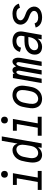

<svg xmlns="http://www.w3.org/2000/svg" viewBox="1352 -2140 796 3540"><g transform="rotate(-90 1750.0 -370.0)"><path d="M18 0V-72H165L233 -458H110V-530H327L246 -72H368V0ZM306 -623Q290 -623 274.5 -630Q259 -637 251.5 -652.5Q244 -668 244 -685Q244 -702 251.5 -717.5Q259 -733 274.5 -740.5Q290 -748 306 -748Q323 -748 338.5 -740.5Q354 -733 361.5 -717.5Q369 -702 369 -685Q369 -668 361.5 -652.5Q354 -637 338.5 -630Q323 -623 306 -623Z M660 8Q622 8 590 -11Q558 -30 543 -63.5Q528 -97 524.5 -134.5Q521 -172 526 -211Q531 -250 538 -289Q546 -332 557.5 -375Q569 -418 597 -456.5Q625 -495 667 -516.5Q709 -538 753 -538Q786 -538 814.5 -523Q843 -508 858 -480Q867 -464 873 -445L924 -735H1005L876 0H795L807 -69Q803 -63 798 -57Q772 -26 735 -9Q698 8 660 8ZM698 -64Q723 -64 747.5 -75.5Q772 -87 789.5 -108.5Q807 -130 817 -154Q825 -174 829 -195L836 -235L846 -294Q851 -322 851.5 -350.5Q852 -379 844.5 -405.5Q837 -432 815.5 -449Q794 -466 766 -466Q734 -466 704 -448Q674 -430 655.5 -401Q637 -372 630 -340.5Q623 -309 617 -277Q612 -250 607.5 -222.5Q603 -195 604.5 -168Q606 -141 616 -116.5Q626 -92 648.5 -78Q671 -64 698 -64Z M1018 0V-72H1165L1233 -458H1110V-530H1327L1246 -72H1368V0ZM1306 -623Q1290 -623 1274.5 -630Q1259 -637 1251.5 -652.5Q1244 -668 1244 -685Q1244 -702 1251.5 -717.5Q1259 -733 1274.5 -740.5Q1290 -748 1306 -748Q1323 -748 1338.5 -740.5Q1354 -733 1361.5 -717.5Q1369 -702 1369 -685Q1369 -668 1361.5 -652.5Q1354 -637 1338.5 -630Q1323 -623 1306 -623Z M1697 8Q1656 8 1619 -7Q1582 -22 1559.5 -53.5Q1537 -85 1529 -124Q1521 -163 1525.5 -204.5Q1530 -246 1538 -288Q1544 -323 1552.5 -359Q1561 -395 1580 -428.5Q1599 -462 1628.5 -488Q1658 -514 1694 -526Q1730 -538 1768 -538Q1808 -538 1845.5 -523Q1883 -508 1905.5 -476.5Q1928 -445 1936 -406Q1944 -367 1939 -325.5Q1934 -284 1927 -242Q1921 -207 1912.5 -171Q1904 -135 1884.5 -101.5Q1865 -68 1835.5 -42Q1806 -16 1769.5 -4Q1733 8 1697 8ZM1698 -64Q1730 -64 1760.5 -81.5Q1791 -99 1809 -128.5Q1827 -158 1834.5 -189.5Q1842 -221 1848 -252L1849 -257L1850 -266L1852 -275L1853 -284L1857 -307Q1861 -335 1860 -362Q1859 -389 1849 -413.5Q1839 -438 1816.5 -452Q1794 -466 1767 -466Q1734 -466 1704 -448.5Q1674 -431 1655.5 -401.5Q1637 -372 1630 -340.5Q1623 -309 1617 -278Q1612 -250 1608 -222.5Q1604 -195 1605 -168Q1606 -141 1616 -116.5Q1626 -92 1648 -78Q1670 -64 1698 -64Z M1988 0 2081 -530H2162L2156 -497Q2161 -502 2166 -508Q2193 -538 2227 -538Q2262 -538 2280 -508Q2291 -490 2295 -470Q2306 -490 2323 -508Q2350 -538 2385 -538Q2419 -538 2437 -508.5Q2455 -479 2455.5 -445Q2456 -411 2450 -376L2384 0H2303L2371 -390Q2374 -406 2374.5 -421Q2375 -436 2369 -451Q2363 -466 2347 -466Q2332 -466 2321.5 -451Q2311 -436 2305.5 -421.5Q2300 -407 2296.5 -392Q2293 -377 2289 -361L2226 0H2145L2214 -390Q2217 -406 2217 -421Q2217 -436 2211 -451Q2205 -466 2190 -466Q2175 -466 2164.5 -451Q2154 -436 2148.5 -421.5Q2143 -407 2139 -392Q2137 -383 2135 -374L2069 0Z M2658 8Q2624 8 2593 -2.5Q2562 -13 2541.5 -37.5Q2521 -62 2515.5 -95Q2510 -128 2516 -161Q2521 -191 2538 -219.5Q2555 -248 2582 -267.5Q2609 -287 2639 -297.5Q2669 -308 2699.5 -312.5Q2730 -317 2761 -317H2851L2858 -358Q2862 -380 2858 -401.5Q2854 -423 2840 -438Q2826 -453 2805.5 -459.5Q2785 -466 2762 -466Q2736 -466 2710 -457.5Q2684 -449 2665 -427.5Q2646 -406 2641 -380L2564 -400Q2572 -442 2603.5 -477Q2635 -512 2677.5 -525Q2720 -538 2762 -538Q2794 -538 2824.5 -531Q2855 -524 2880 -507.5Q2905 -491 2920.5 -465.5Q2936 -440 2939 -408.5Q2942 -377 2937 -345L2876 0H2795L2808 -76Q2805 -71 2801 -66Q2775 -31 2736.5 -11.5Q2698 8 2658 8ZM2672 -64Q2701 -64 2730.5 -76Q2760 -88 2782 -111.5Q2804 -135 2816.5 -163.5Q2829 -192 2834 -222L2838 -245H2761Q2736 -245 2711 -241Q2686 -237 2661 -226.5Q2636 -216 2617.5 -195.5Q2599 -175 2595 -150Q2591 -127 2599 -105Q2607 -83 2627.5 -73.5Q2648 -64 2672 -64Z M3197 8Q3156 8 3117 -4Q3078 -16 3050 -44Q3022 -72 3012 -110L3089 -130Q3109 -64 3197 -64Q3221 -64 3244.5 -68.5Q3268 -73 3291 -88Q3314 -103 3318 -128Q3324 -164 3294.5 -188Q3265 -212 3232 -223Q3199 -234 3167.5 -248.5Q3136 -263 3111 -287Q3086 -311 3073.5 -345Q3061 -379 3068 -415Q3073 -446 3094.5 -472Q3116 -498 3145.5 -512.5Q3175 -527 3206 -532.5Q3237 -538 3268 -538Q3309 -538 3348 -526Q3387 -514 3414.5 -486Q3442 -458 3453 -420L3376 -400Q3356 -466 3268 -466Q3244 -466 3220.5 -461.5Q3197 -457 3174 -442Q3151 -427 3147 -402Q3141 -366 3170.5 -342Q3200 -318 3233 -307Q3266 -296 3297.5 -281.5Q3329 -267 3353.5 -243Q3378 -219 3390.5 -185Q3403 -151 3397 -115Q3391 -84 3370 -58Q3349 -32 3319 -17.5Q3289 -3 3258.5 2.5Q3228 8 3197 8Z"/></g></svg>

Font: Iosevka SS08
Style: Italic
Weight: 400
Italic angle: -10°
Monospace: yes
Designer: Belleve Invis
Foundry: Belleve Invis
Version: 2.1.0; ttfautohint (v1.8.2)